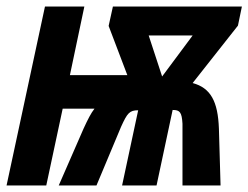

<svg xmlns="http://www.w3.org/2000/svg" viewBox="-27 -565 757 585"><path d="M-7 0H114L164 -234H261C250 -220 241 -202 228 -174L152 0H267L342 -179C361 -221 368 -229 394 -229L345 0H450L499 -230C521 -230 527 -223 529 -188V0H645L640 -173C637 -256 615 -297 560 -312L698 -487L710 -545H317L304 -486L361 -336H186L230 -545H110ZM467 -332 426 -457H560Z"/></svg>

Font: Noto Sans ExtraCondensed
Style: Bold Italic
Weight: 700
Width: 2
Italic angle: -12°
Designer: Monotype Design Team
Foundry: Monotype Imaging Inc.
Version: Version 2.013